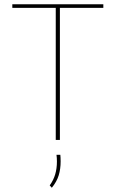

<svg xmlns="http://www.w3.org/2000/svg" viewBox="-20 -659 544 904"><path d="M242.5 0V-639H262V0ZM38 -622V-639H466.5V-622ZM264 70Q264.5 75 265 83Q265.5 91 265.5 101Q265.5 136.5 256.5 166.2Q247.5 196 224 225L214 214Q232 189 240 161.5Q248 134 248 101.5Q248 93 247.5 85.2Q247 77.5 246 70Z"/></svg>

Font: Anek Latin Thin
Style: Regular
Weight: 250
Designer: Yesha Goshar
Foundry: Ek Type
Version: Version 1.003